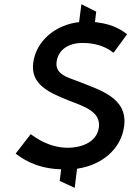

<svg xmlns="http://www.w3.org/2000/svg" viewBox="-20 -809 634 920"><path d="M139 -507C126 -404 216 -365 308 -328C376 -301 463 -277 454 -200C444 -120 357 -101 306 -101C213 -101 149 -151 127 -166L55 -73C81 -54 144 -4 264 2H273L266 58L338 91L349 0L357 -2C465 -19 561 -92 575 -206C592 -344 453 -379 347 -422C305 -438 244 -453 251 -511C258 -571 309 -604 377 -603C463 -603 507 -569 524 -556L589 -645C569 -660 528 -692 444 -702L435 -703L441 -753L370 -789L359 -703C247 -691 152 -613 139 -507Z"/></svg>

Font: Bluebird
Style: LiObl
Weight: 300
Designer: Jasper
Foundry: Cannot Into Space Fonts
Version: Version 0.98